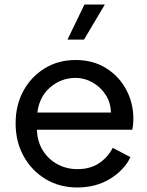

<svg xmlns="http://www.w3.org/2000/svg" viewBox="-20 -816 648 848"><path d="M321 12Q243 12 181.5 -25Q120 -62 84.5 -126Q49 -190 49 -271Q49 -352 83.5 -415Q118 -478 178 -514.5Q238 -551 314 -551Q391 -551 448.5 -515Q506 -479 537.5 -420Q569 -361 569 -292Q569 -282 568 -268.5Q567 -255 564 -243H143Q145 -190 169.5 -151Q194 -112 234 -90.5Q274 -69 322 -69Q379 -69 418 -95.5Q457 -122 478 -163L556 -122Q530 -66 467.5 -27Q405 12 321 12ZM314 -472Q251 -472 202.5 -431Q154 -390 145 -319H470Q469 -363 446.5 -397.5Q424 -432 388.5 -452Q353 -472 314 -472ZM278 -641 353 -796H443L351 -641Z"/></svg>

Font: Plus Jakarta Text
Style: Regular
Weight: 400
Designer: Gumpita Rahayu
Foundry: Tokotype Studio
Version: Version 1.000